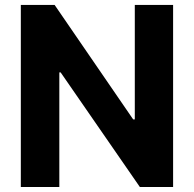

<svg xmlns="http://www.w3.org/2000/svg" viewBox="-20 -747 775 767"><path d="M671.5 -727.3V0H538.7L222.3 -457.7H217V0H63.2V-727.3H198.2L512.1 -269.9H518.5V-727.3Z"/></svg>

Font: Inter UI
Style: Bold
Weight: 700
Designer: Rasmus Andersson
Foundry: rsms
Version: 3.2;8d6f07862